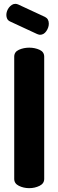

<svg xmlns="http://www.w3.org/2000/svg" viewBox="-20 -979 304 999"><path d="M54 -684Q54 -709 78.5 -720Q103 -731 132 -731Q161 -731 185.5 -720Q210 -709 210 -684V-48Q210 -24 185.5 -12Q161 0 132 0Q103 0 78.5 -12Q54 -24 54 -48ZM33 -867Q22 -872 17.5 -881Q13 -890 13 -901Q13 -911 16.5 -921Q20 -931 26.5 -939.5Q33 -948 41.5 -953.5Q50 -959 60 -959Q66 -959 74 -956L214 -891Q234 -881 234 -856Q234 -836 221 -817Q208 -798 188 -798Q183 -798 173 -802Z"/></svg>

Font: AkaAcidDosis
Style: ExtraBold
Weight: 800
Designer: Edgar Tolentino, Pablo Impallari, Igino Marini, Aka-Acid
Foundry: Edgar Tolentino, Pablo Impallari, Igino Marini, Aka-Acid
Version: Version 1.007